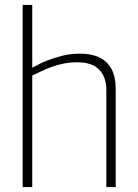

<svg xmlns="http://www.w3.org/2000/svg" viewBox="-20 -760 562 780"><path d="M72 0V-740H111V-485Q143 -503 174 -515Q205 -527 237 -534.5Q269 -542 306 -542Q352 -542 384 -526.5Q416 -511 433 -479.5Q450 -448 450 -400V0H412V-394Q412 -447 383 -477Q354 -507 294 -507Q261 -507 230.5 -500Q200 -493 171.5 -481Q143 -469 111 -453V0Z"/></svg>

Font: Georama ExtraCondensed Thin ExtraLight
Style: Regular
Weight: 250
Version: Version 1.001